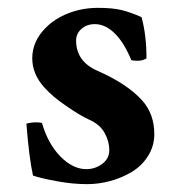

<svg xmlns="http://www.w3.org/2000/svg" viewBox="-20 -464 467 494"><path d="M47.9 -146Q69.8 -151.4 87.9 -147.9Q103.5 -93.8 135.5 -61.3Q167.5 -28.8 202.1 -28.8Q224.6 -28.8 242.9 -42.2Q261.2 -55.7 261.2 -78.1Q261.2 -100.1 249.3 -121.8Q237.3 -143.6 210 -155.8Q184.6 -167.5 150.4 -191.4Q116.2 -214.4 94.2 -238.8Q63 -273.4 63 -314Q63 -357.4 97.2 -392.1Q121.1 -416.5 156.7 -430.2Q192.4 -443.8 231.9 -443.8Q269.5 -443.8 292.5 -438.2Q315.4 -432.6 344.2 -419.9Q356.9 -373.5 356.9 -314Q343.8 -304.7 317.9 -309.1Q299.3 -354.5 275.1 -378.2Q251 -401.9 224.1 -401.9Q203.1 -401.9 189.5 -389.6Q175.8 -377.4 175.8 -359.9Q175.8 -306.2 230 -282.2Q308.6 -247.6 346.2 -205.1Q377 -170.4 377 -119.1Q377 -87.9 360.8 -62.5Q344.7 -37.1 319.1 -21.7Q293.5 -6.3 263.7 1.7Q233.9 9.8 204.1 9.8Q167 9.8 126 2.2Q85 -5.4 64.9 -12.2Q54.7 -58.1 47.9 -146Z"/></svg>

Font: Linux Libertine G
Style: Bold
Weight: 700
Designer: Philipp H. Poll
Foundry: Philipp H. Poll
Version: Version 5.0.3